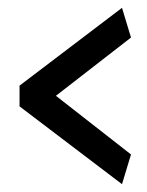

<svg xmlns="http://www.w3.org/2000/svg" viewBox="-20 -490 375 491"><path d="M315 -95 123 -245 315 -394 292 -470 30 -271V-218L292 -19Z"/></svg>

Font: Catamaran Thin Medium
Style: Regular
Weight: 500
Version: Version 2.000